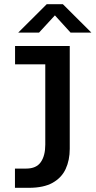

<svg xmlns="http://www.w3.org/2000/svg" viewBox="-20 -720 457 918"><path d="M51.5 178V86H105.5Q153.5 86 175 55.2Q196.5 24.5 196.5 -28.5V-412.5H52V-500H313.5V-8.5Q313.5 45.5 294 87.8Q274.5 130 231.5 154Q188.5 178 118 178ZM67 -564 203.5 -700H280.5L417 -564H317.5L242.5 -646.5L166.5 -564Z"/></svg>

Font: Trispace SemiCondensed Medium
Style: Regular
Weight: 500
Width: 4
Designer: Tyler Finck
Foundry: Etcetera Type Company
Version: Version 1.210; ttfautohint (v1.8.3)